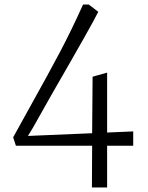

<svg xmlns="http://www.w3.org/2000/svg" viewBox="-20 -642 652 846"><path d="M111 -169Q197 -323 246 -416Q295 -509 346 -622H371L413 -590Q388 -538 209 -228L125 -79L103 -43L386 -55L388 -304L452 -322V-58L567 -63V0H452V184H385L386 0H50L38 -37Z"/></svg>

Font: Martel UltraLight
Style: Regular
Weight: 250
Designer: Dan Reynolds
Foundry: Dan Reynolds
Version: Version 1.001; ttfautohint (v1.1) -l 5 -r 5 -G 72 -x 0 -D la